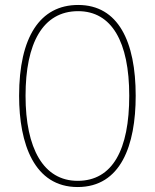

<svg xmlns="http://www.w3.org/2000/svg" viewBox="-20 -795 624 774"><path d="M527 -409C527 -627 457 -775 295 -775C141 -775 57 -645 57 -409C57 -215 118 -41 293 -41C467 -41 527 -209 527 -409ZM83 -409C83 -620 152 -750 295 -750C430 -750 501 -627 501 -409C501 -192 434 -66 293 -66C155 -66 83 -197 83 -409Z"/></svg>

Font: Noto Sans Tamil UI Condensed Thin
Style: Regular
Weight: 100
Width: 3
Designer: Jelle Bosma - Monotype Design Team
Foundry: Monotype Imaging Inc.
Version: Version 2.004